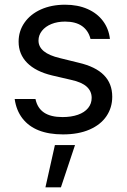

<svg xmlns="http://www.w3.org/2000/svg" viewBox="-20 -557 536 811"><path d="M254.9 -465.8Q222.7 -465.8 197.3 -455.6Q171.9 -445.3 157.2 -426.8Q142.6 -408.2 142.6 -385.7Q142.6 -359.4 165 -340.8Q187.5 -322.3 233.4 -311.5L312.5 -292Q383.8 -275.4 418.9 -239.7Q454.1 -204.1 454.1 -148.4Q454.1 -102.5 429.7 -66.4Q405.3 -30.3 358.4 -9.8Q311.5 10.7 246.1 10.7Q186.5 10.7 143.6 -6.3Q100.6 -23.4 74.7 -57.1Q48.8 -90.8 42 -138.7H129.9Q137.7 -100.6 166 -81.5Q194.3 -62.5 244.1 -62.5Q281.2 -62.5 309.1 -72.3Q336.9 -82 352.1 -100.6Q367.2 -119.1 367.2 -143.6Q367.2 -171.9 346.2 -190.9Q325.2 -210 280.3 -219.7L200.2 -238.3Q130.9 -254.9 94.7 -291.5Q58.6 -328.1 58.6 -380.9Q58.6 -425.8 83.5 -461.4Q108.4 -497.1 152.8 -517.1Q197.3 -537.1 254.9 -537.1Q308.6 -537.1 349.6 -519Q390.6 -501 415 -468.3Q439.5 -435.5 444.3 -392.6H362.3Q353.5 -427.7 326.7 -446.8Q299.8 -465.8 254.9 -465.8ZM211.9 55.7H296.9L237.3 234.4H171.9Z"/></svg>

Font: Pretendard Std Variable
Style: Regular
Weight: 400
Designer: Base glyphs from Inter by Rasmus Andersson; Hangeul glyphs from Noto Sans CJK(Source Han Sans) by Jang Soo-young and Kan
Foundry: Kil Hyung-jin
Version: Version 1.309;Glyphs 3.2 (3225)